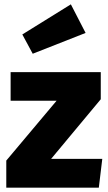

<svg xmlns="http://www.w3.org/2000/svg" viewBox="-20 -866 500 886"><path d="M307 -846 375 -714 131 -618 83 -707ZM445 -533V-408L216 -133H452L436 0H9V-125L241 -401H29V-533Z"/></svg>

Font: FiraGO ExtraBold
Style: Regular
Weight: 800
Designer: bBox Type
Foundry: bBox Type GmbH
Version: Version 1.001;PS 001.001;hotconv 1.0.88;makeotf.lib2.5.64775